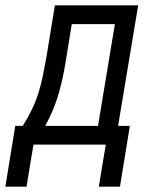

<svg xmlns="http://www.w3.org/2000/svg" viewBox="-66 -540 586 717"><path d="M-46 157 -9 -70H19Q38 -100 53 -131Q68 -162 78 -194.5Q88 -227 94.5 -259.5Q101 -292 107 -325L139 -520H450L375 -70H419L382 157H303L329 0H59L33 157ZM103 -70H300L363 -450H202L180 -314Q175 -283 168.5 -252Q162 -221 153 -190Q144 -159 131.5 -129Q119 -99 103 -70Z"/></svg>

Font: Iosevka Oblique
Style: Regular
Weight: 400
Italic angle: -9°
Monospace: yes
Designer: Belleve Invis
Foundry: Belleve Invis
Version: Version 32.5.0; ttfautohint (v1.8.4)